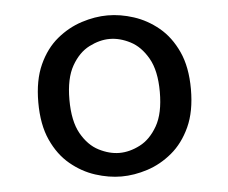

<svg xmlns="http://www.w3.org/2000/svg" viewBox="-43 -561 736 621"><g transform="rotate(-5 325.0 -250.5)"><path d="M327.5 11Q286.5 11 243 -3Q199.5 -17 162.5 -47.8Q125.5 -78.5 102.8 -128.5Q80 -178.5 80 -251Q80 -323 102.8 -373Q125.5 -423 162.5 -453.5Q199.5 -484 243 -498Q286.5 -512 327.5 -512Q369 -512 412.2 -498Q455.5 -484 492.5 -453.5Q529.5 -423 552.5 -373Q575.5 -323 575.5 -251Q575.5 -178.5 552.5 -128.5Q529.5 -78.5 492.5 -47.8Q455.5 -17 412.2 -3Q369 11 327.5 11ZM327.5 -65.5Q360.5 -65.5 394.2 -82.8Q428 -100 451.2 -140.5Q474.5 -181 474.5 -251Q474.5 -320 451.2 -360.5Q428 -401 394.2 -418.2Q360.5 -435.5 327.5 -435.5Q295 -435.5 261 -418.2Q227 -401 204 -360.5Q181 -320 181 -251Q181 -181 204 -140.5Q227 -100 261 -82.8Q295 -65.5 327.5 -65.5Z"/></g></svg>

Font: Trispace
Style: Regular
Weight: 400
Designer: Tyler Finck
Foundry: Etcetera Type Company
Version: Version 1.210; ttfautohint (v1.8.3)